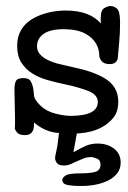

<svg xmlns="http://www.w3.org/2000/svg" viewBox="-20 -423 424 638"><path d="M218 7 237 11 224 83Q248 69 265.5 61.5Q283 54 304 54Q337 54 359 71Q381 88 381 117Q381 137 370.5 151.5Q360 166 342 175.5Q324 185 300.5 190Q277 195 252 195Q220 195 203.5 191.5Q187 188 187 175Q187 168 197.5 160.5Q208 153 248 153Q280 153 297 148Q314 143 314 123Q314 109 302 104Q290 99 283 99Q269 99 257.5 103.5Q246 108 235.5 113Q225 118 214.5 122.5Q204 127 192 127Q175 127 169 118.5Q163 110 163 102Q163 99 164 94Q165 89 166 85Q171 64 173.5 40Q176 16 178 7ZM214 -38Q305 -38 305 -84Q305 -109 271.5 -121.5Q238 -134 199.5 -142Q161 -150 134.5 -158Q108 -166 86.5 -179.5Q65 -193 51 -215Q37 -237 37 -270Q37 -355 140 -381Q168 -388 198 -388Q278 -388 315 -345Q314 -359 315 -367Q315 -389 326.5 -396Q338 -403 348 -403Q358 -403 368.5 -394.5Q379 -386 379 -348Q379 -310 375.5 -276Q372 -242 372 -237Q372 -210 344 -210Q316 -210 310 -236Q310 -285 264 -311Q236 -326 191.5 -326Q147 -326 125 -310.5Q103 -295 103 -269Q103 -231 170 -212Q190 -207 221 -200Q286 -187 326 -164Q373 -137 373 -85Q373 -51 356 -31Q313 21 220 21Q199 21 166 18Q127 13 93 -16Q93 -16 93 -9Q93 26 63 26Q43 26 36 16.5Q29 7 29 3Q30 3 30 -24Q29 -50 28 -126Q28 -143 32.5 -153Q37 -163 56.5 -163.5Q76 -164 82 -153Q91 -139 93 -106Q94 -92 114 -72.5Q134 -53 164 -45.5Q194 -38 214 -38Z"/></svg>

Font: Scratch Savers
Style: Book
Weight: 400
Designer: Pablo Impallari, Rodrigo Fuenzalida, Brenda Gallo
Foundry: Pablo Impallari, Rodrigo Fuenzalida, Brenda Gallo
Version: Version 4.0b1